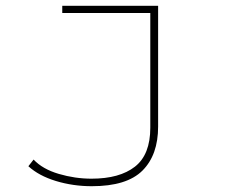

<svg xmlns="http://www.w3.org/2000/svg" viewBox="-20 -469 790 663"><path d="M297 174Q232 174 173 156Q114 138 78 105L96 82Q127 115 183 131.5Q239 148 296 148Q393 148 446 106.5Q499 65 499 -28V-424H195V-449H526V-32Q526 66 472 120Q418 174 297 174Z"/></svg>

Font: Inconsolata ExtraExpanded ExtraLight
Style: Regular
Weight: 200
Width: 8
Monospace: yes
Designer: Raph Levien, Cyreal, Brenton Simpson
Foundry: Raph Levien, Cyreal, Google
Version: Version 3.100; ttfautohint (v1.8.4.7-5d5b)